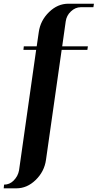

<svg xmlns="http://www.w3.org/2000/svg" viewBox="-64 -712 529 1040"><path d="M-43.9 308.1 -42 288.1Q-12.2 288.1 9.8 266.1Q33.2 242.7 39.1 210.9L131.8 -441.9H63L64.9 -460.9H134.8L146 -538.1Q154.8 -601.1 202.1 -647Q248.5 -691.9 306.2 -691.9H444.8L441.9 -672.9H373Q344.2 -672.9 319.8 -649.9Q296.4 -627.9 292 -596.2L272.9 -460.9H412.1L409.2 -441.9H270L185.1 153.8Q176.3 217.3 128.9 263.2Q82.5 308.1 24.9 308.1Z"/></svg>

Font: Hjet
Style: Italic
Weight: 400
Designer: T. Christopher White
Version: Version 1.2